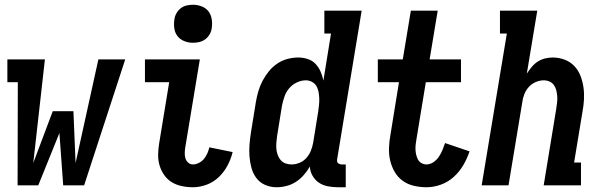

<svg xmlns="http://www.w3.org/2000/svg" viewBox="-20 -780 2540 808"><path d="M54 0 55 -434H11V-530H169L120 -94L202 -312H289L298 -94L394 -530H507L334 0H246L230 -220L141 0Z M792 8Q768 8 744.5 3Q721 -2 702.5 -13.5Q684 -25 671 -43.5Q658 -62 651.5 -84Q645 -106 645.5 -130Q646 -154 650 -178L692 -434H590V-530H821L760 -162Q758 -150 757.5 -138Q757 -126 760 -115Q763 -104 771.5 -96Q780 -88 792 -88Q804 -88 817 -94.5Q830 -101 838.5 -111.5Q847 -122 852.5 -134.5Q858 -147 861 -160L959 -140Q952 -111 937.5 -83.5Q923 -56 900.5 -34.5Q878 -13 849 -2.5Q820 8 792 8ZM792 -600Q773 -600 755.5 -607Q738 -614 727 -628Q716 -642 713.5 -661Q711 -680 714 -699Q716 -713 723 -725Q730 -737 741 -745.5Q752 -754 765.5 -757Q779 -760 792 -760Q811 -760 829 -753Q847 -746 857.5 -732Q868 -718 871 -699Q874 -680 871 -661Q869 -647 862 -635Q855 -623 843.5 -614.5Q832 -606 818.5 -603Q805 -600 792 -600Z M1144 8Q1119 8 1096.5 -1.5Q1074 -11 1059.5 -30Q1045 -49 1038.5 -72.5Q1032 -96 1030 -121Q1028 -146 1030 -171.5Q1032 -197 1036 -222L1057 -352Q1061 -375 1067.5 -397Q1074 -419 1085 -440Q1096 -461 1111.5 -480Q1127 -499 1147 -512.5Q1167 -526 1190 -532Q1213 -538 1235 -538Q1256 -538 1275.5 -531.5Q1295 -525 1308 -511Q1321 -497 1329 -479Q1337 -461 1341 -441L1373 -639H1345V-735H1502L1399 -111Q1398 -107 1398.5 -102Q1399 -97 1402 -94Q1405 -91 1409.5 -89.5Q1414 -88 1418 -88H1435V8H1402Q1381 8 1360 4Q1339 0 1322.5 -11Q1306 -22 1295.5 -40Q1285 -58 1284 -79Q1273 -60 1258 -43Q1243 -26 1225 -14.5Q1207 -3 1186 2.5Q1165 8 1144 8ZM1207 -88Q1224 -88 1241 -95Q1258 -102 1270 -116Q1282 -130 1288.5 -146.5Q1295 -163 1298 -180L1319 -310Q1321 -324 1322.5 -338Q1324 -352 1323.5 -366Q1323 -380 1320.5 -393.5Q1318 -407 1311.5 -418Q1305 -429 1293 -435.5Q1281 -442 1267 -442Q1248 -442 1229 -433Q1210 -424 1197 -408.5Q1184 -393 1177.5 -374.5Q1171 -356 1167 -337L1146 -207Q1144 -193 1143 -179.5Q1142 -166 1143 -153.5Q1144 -141 1148.5 -128.5Q1153 -116 1161 -106.5Q1169 -97 1181 -92.5Q1193 -88 1207 -88Z M1775 8Q1748 8 1722 2Q1696 -4 1675 -19Q1654 -34 1641 -56.5Q1628 -79 1622 -104.5Q1616 -130 1617 -157.5Q1618 -185 1623 -212L1659 -434H1570V-530H1675L1709 -735H1822L1788 -530H1920V-434H1772L1733 -197Q1731 -185 1729.5 -173.5Q1728 -162 1728.5 -150.5Q1729 -139 1731.5 -128.5Q1734 -118 1739 -108.5Q1744 -99 1754 -93.5Q1764 -88 1775 -88Q1790 -88 1804 -97.5Q1818 -107 1827 -120.5Q1836 -134 1842 -148.5Q1848 -163 1853 -178L1956 -143Q1946 -113 1930 -85.5Q1914 -58 1890 -36Q1866 -14 1835.5 -3Q1805 8 1775 8Z M2007 0 2113 -639H2084V-735H2241L2197 -470Q2206 -484 2217 -497.5Q2228 -511 2242.5 -520.5Q2257 -530 2273.5 -534Q2290 -538 2306 -538Q2332 -538 2356 -529Q2380 -520 2397 -502Q2414 -484 2423 -460.5Q2432 -437 2435.5 -412Q2439 -387 2437.5 -360.5Q2436 -334 2431 -308L2396 -96H2425V0H2268L2321 -323Q2323 -336 2324.5 -349.5Q2326 -363 2325 -375.5Q2324 -388 2321 -400Q2318 -412 2311 -422Q2304 -432 2292.5 -437Q2281 -442 2268 -442Q2251 -442 2234 -434.5Q2217 -427 2205 -413.5Q2193 -400 2186.5 -383.5Q2180 -367 2178 -350L2120 0Z"/></svg>

Font: Iosevka Slab
Style: Bold Italic
Weight: 700
Italic angle: -9°
Monospace: yes
Designer: Belleve Invis
Foundry: Belleve Invis
Version: Version 11.1.0; ttfautohint (v1.8.3)